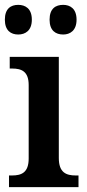

<svg xmlns="http://www.w3.org/2000/svg" viewBox="-20 -770 358 790"><path d="M240 -628C268 -628 295 -644 295 -689C295 -735 268 -750 240 -750C209 -750 184 -735 184 -689C184 -644 209 -628 240 -628ZM55 -628C84 -628 111 -644 111 -689C111 -735 84 -750 55 -750C25 -750 0 -735 0 -689C0 -644 25 -628 55 -628ZM17 0H303V-48H292C252 -48 222 -60 222 -120V-536H20V-488H30C69 -488 98 -476 98 -420V-118C98 -60 69 -48 29 -48H17Z"/></svg>

Font: Noto Serif Khmer SemiCondensed SemiBold
Style: Regular
Weight: 600
Width: 4
Designer: Danh Hong and the Monotype Design Team
Foundry: Monotype Imaging Inc.
Version: Version 2.004